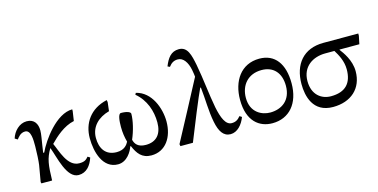

<svg xmlns="http://www.w3.org/2000/svg" viewBox="-86 -1067 2838 1441"><g transform="rotate(-15 1333.5 -346.5)"><path d="M479 -104C462 -85 451 -72 407 -72C315 -72 283 -204 255 -263C301 -310 368 -372 449 -389L460 -463V-477C336 -477 214 -307 173 -218H165L172 -266C180 -320 188 -356 188 -387C188 -436 165 -479 106 -479C48 -479 2 -430 -14 -377L7 -364C19 -379 38 -408 75 -408C121 -408 120 -328 120 -286C120 -283 120 -280 120 -278C120 -234 116 -164 112 -138L90 -11L93 0H176C179 -122 185 -168 225 -237H227C256 -162 287 12 380 12C442 12 478 -35 497 -93Z M835 -140C862 -202 880 -278 880 -330C880 -344 853 -356 806 -356C784 -356 779 -302 779 -255C779 -210 785 -173 795 -136C785 -117 763 -80 701 -80C612 -80 576 -144 576 -223C576 -311 638 -369 723 -392L731 -460L728 -477C595 -447 531 -348 531 -233C531 -125 569 11 687 11C757 11 797 -59 809 -96H814C840 -35 872 11 946 11C1057 11 1120 -85 1120 -206C1120 -309 1070 -446 953 -473L946 -460C1021 -398 1052 -306 1052 -217C1052 -127 1008 -76 926 -76C865 -76 843 -106 835 -140Z M1448 -558C1432 -637 1417 -706 1349 -706C1288 -706 1258 -663 1234 -603L1251 -595C1271 -622 1292 -634 1322 -634C1364 -634 1394 -591 1406 -529C1411 -498 1412 -496 1414 -475C1339 -334 1246 -156 1170 -16L1173 0H1270C1309 -100 1407 -340 1430 -385H1435C1446 -289 1444 -201 1462 -111C1477 -35 1506 11 1561 11C1614 11 1655 -36 1676 -92L1659 -103C1639 -78 1620 -67 1590 -67C1543 -67 1518 -130 1501 -214C1480 -324 1471 -436 1448 -558Z M1914 -481C1770 -481 1695 -364 1695 -220C1695 -52 1785 13 1886 13C2017 13 2101 -84 2101 -240C2101 -392 2034 -481 1914 -481ZM2055 -233C2055 -118 1977 -69 1890 -69C1827 -69 1741 -107 1741 -222C1741 -319 1801 -394 1908 -394C2001 -394 2055 -332 2055 -233Z M2681 -454V-471H2410C2254 -471 2171 -368 2171 -214C2171 -122 2200 13 2357 13C2496 13 2589 -69 2589 -203C2589 -290 2535 -360 2514 -388V-391H2668ZM2474 -391C2498 -352 2528 -299 2528 -234C2528 -127 2475 -69 2362 -69C2289 -69 2220 -117 2220 -224C2220 -338 2308 -391 2403 -391Z"/></g></svg>

Font: mjx-stx-n
Style: Regular
Weight: 500
Version: 1.0.0